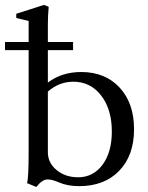

<svg xmlns="http://www.w3.org/2000/svg" viewBox="-35 -746 600 781"><path d="M112.8 14.6 75.2 -1Q81.5 -24.4 81.5 -128.9V-542H-14.6V-575.2H81.5V-660.6L31.2 -672.9V-689.9L144 -726.1L163.1 -718.3Q159.7 -681.6 159.7 -646.5V-575.2H262.2V-542H159.7V-410.2Q216.8 -453.1 295.4 -453.1Q393.1 -453.1 451.7 -389.6Q510.3 -326.2 510.3 -220.2Q510.3 -113.8 450 -51.3Q389.6 11.2 286.6 11.2Q239.7 11.2 205.1 -3.9Q177.7 -16.1 158.7 -16.1Q136.2 -16.1 112.8 14.6ZM159.7 -126.5Q159.7 -83.5 195.3 -54.2Q231 -24.9 282.7 -24.9Q344.2 -24.9 382.1 -75.9Q419.9 -127 419.9 -210.9Q419.9 -301.3 376.5 -357.4Q333 -413.6 263.2 -413.6Q205.6 -413.6 159.7 -373.5Z"/></svg>

Font: Elstob 10pt
Style: Regular
Weight: 400
Designer: Peter S. Baker
Version: Version 1.015